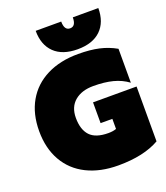

<svg xmlns="http://www.w3.org/2000/svg" viewBox="-168 -1051 1022 1181"><g transform="rotate(-20 343.5 -461.0)"><path d="M206 -937H373Q373 -879 411 -879Q449 -879 449 -937H616Q616 -845 563 -793.5Q510 -742 411 -742Q312 -742 259 -793.5Q206 -845 206 -937ZM15 -349Q15 -462 62 -544Q109 -626 196.5 -670Q284 -714 402 -714Q480 -714 538 -701Q596 -688 647 -659V-437Q604 -469 549.5 -483Q495 -497 423 -497Q346 -497 300.5 -458.5Q255 -420 255 -349Q255 -272 292 -232.5Q329 -193 412 -193Q442 -193 464 -201V-267H387V-403H672V-44Q569 15 402 15Q284 15 196.5 -28.5Q109 -72 62 -154.5Q15 -237 15 -349Z"/></g></svg>

Font: Prompt Black
Style: Regular
Weight: 900
Designer: Katatrad Team
Foundry: CadsonDemak
Version: Version 1.000